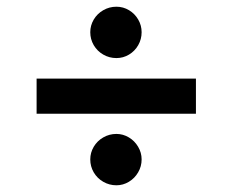

<svg xmlns="http://www.w3.org/2000/svg" viewBox="-20 -637 685 566"><path d="M557.6 -301.8H87.9V-405.3H557.6ZM246.1 -167Q246.1 -187 256.3 -204.3Q266.6 -221.7 284.4 -231.9Q302.2 -242.2 323.2 -242.2Q342.8 -242.2 359.9 -231.9Q377 -221.7 387.2 -204.3Q397.5 -187 397.5 -167Q397.5 -146.5 387.2 -128.9Q377 -111.3 359.9 -101.1Q342.8 -90.8 323.2 -90.8Q302.2 -90.8 284.4 -101.1Q266.6 -111.3 256.3 -128.9Q246.1 -146.5 246.1 -167ZM246.1 -542Q246.1 -562 256.3 -579.3Q266.6 -596.7 284.4 -606.9Q302.2 -617.2 323.2 -617.2Q343.3 -617.2 360.4 -606.9Q377.4 -596.7 387.5 -579.3Q397.5 -562 397.5 -542Q397.5 -521.5 387.5 -503.9Q377.4 -486.3 360.4 -476.1Q343.3 -465.8 323.2 -465.8Q302.2 -465.8 284.4 -476.1Q266.6 -486.3 256.3 -503.9Q246.1 -521.5 246.1 -542Z"/></svg>

Font: Pretendard GOV SemiBold
Style: Regular
Weight: 600
Designer: Base glyphs from Inter by Rasmus Andersson; Hangeul glyphs from Noto Sans CJK(Source Han Sans) by Jang Soo-young and Kan
Foundry: Kil Hyung-jin
Version: Version 1.309